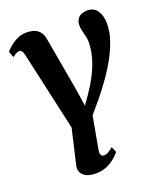

<svg xmlns="http://www.w3.org/2000/svg" viewBox="-154 -661 843 1008"><g transform="rotate(-20 267.0 -157.0)"><path d="M308 -150.5Q336 -191 358.2 -234Q380.5 -277 393.2 -322Q406 -367 406 -411.5Q406 -424.5 401.8 -441.2Q397.5 -458 393.5 -475.2Q389.5 -492.5 389.5 -507Q389.5 -533 406 -549.8Q422.5 -566.5 455 -566.5Q493 -566.5 511.2 -537.8Q529.5 -509 529.5 -466Q529.5 -424 515 -379Q500.5 -334 475.5 -287.8Q450.5 -241.5 418.5 -196.2Q386.5 -151 352.5 -109Q337 -91 322 -73.2Q307 -55.5 293.5 -39.5L261 140Q257.5 159 262.2 169Q267 179 278.5 179Q290 179 301.8 172.5Q313.5 166 330.5 152L344 183.5Q338.5 190.5 320.8 207.5Q303 224.5 274.2 239Q245.5 253.5 206.5 253.5Q160.5 253.5 138 232.8Q115.5 212 122.5 179.5L168 -17L69.5 -458.5Q65.5 -475.5 60.2 -481.8Q55 -488 47.5 -488Q41 -488 32 -484.5Q23 -481 8 -468.5L-5 -503Q-0.5 -509 16.2 -524.5Q33 -540 58.8 -553.5Q84.5 -567 115.5 -567Q157 -567 178.5 -548.8Q200 -530.5 205 -500L258 -200L273 -100.5Z"/></g></svg>

Font: Merriweather 20pt
Style: Bold Italic
Weight: 700
Italic angle: -7.8°
Version: Version 2.101